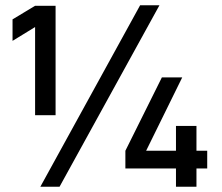

<svg xmlns="http://www.w3.org/2000/svg" viewBox="-20 -712 846 732"><path d="M587.9 -691.9 207 0H133.8L514.2 -691.9ZM113.8 -272.9V-608.9L27.8 -556.2V-638.2L113.8 -689.9H191.9V-272.9ZM770 -69.8H729V0H650.9V-69.8H458V-137.2L597.2 -417H674.8L537.1 -137.2H650.9V-231.9H729V-137.2H770Z"/></svg>

Font: D-DIN Exp
Style: Regular
Weight: 400
Width: 7
Designer: Charles Nix
Foundry: Datto Inc.
Version: Version 1.00